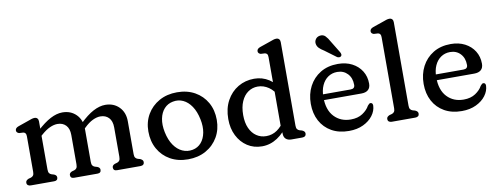

<svg xmlns="http://www.w3.org/2000/svg" viewBox="-62 -1058 3607 1390"><g transform="rotate(-10 1741.5 -363.0)"><path d="M211.5 -446.6V-93.4Q211.5 -74.5 217.3 -65.8Q223 -57.1 234.1 -53.4L252.3 -48Q271.3 -40 271.3 -24.4Q271.3 0 244.3 0H72.7Q59.3 0 51.5 -6.4Q43.7 -12.8 43.7 -24.4Q43.7 -34 49.3 -40Q54.9 -46 65.1 -50.4L83.5 -55.4Q94.4 -59.1 100.4 -67.4Q106.5 -75.7 106.5 -93.4V-354.2Q106.5 -370.4 101.1 -377.3Q95.8 -384.2 85.9 -386.2L54.9 -387.8Q46 -390.6 40.6 -396.1Q35.3 -401.6 35.3 -410.2Q35.3 -419.6 41.6 -426.4Q48 -433.2 60.9 -437.6L135.5 -463.6Q150.2 -469.1 161.9 -472.9Q173.6 -476.6 183.7 -476.6Q196.7 -476.6 204.1 -468.5Q211.5 -460.4 211.5 -446.6ZM196.7 -327.4 171.3 -355.8 198.5 -380.8Q253.8 -432.2 300.3 -456.5Q346.7 -480.8 388.4 -480.8Q450.5 -480.8 490.1 -440.8Q529.7 -400.7 529.7 -335.2V-93.4Q529.7 -74.5 535.5 -65.9Q541.2 -57.3 552.3 -53.4L570.5 -48Q589.5 -40 589.5 -24.4Q589.5 0 562.5 0H391.3Q364.3 0 364.3 -24.4Q364.3 -40 383.3 -48L402.1 -53.4Q413.2 -57.1 418.9 -65.8Q424.7 -74.5 424.7 -93.4V-308.8Q424.7 -355.6 401.3 -380.1Q377.9 -404.6 339.2 -404.6Q313.2 -404.6 283.3 -391.1Q253.3 -377.6 219.7 -347.8ZM519.7 -329.2 494.3 -358.8 513.7 -377.8Q568.4 -431.3 615.2 -456.1Q661.9 -480.8 703.6 -480.8Q765.7 -480.8 805.3 -440.8Q844.9 -400.7 844.9 -335.2V-93.4Q844.9 -75.7 851.1 -67.4Q857.2 -59.1 867.9 -55.4L885.7 -50.4Q895.9 -45.6 901.5 -39.8Q907.1 -34 907.1 -24.4Q907.1 -12.8 899.6 -6.4Q892 0 878.1 0H706.5Q679.5 0 679.5 -24.4Q679.5 -40 698.5 -48L717.3 -53.4Q728.4 -57.1 734.1 -65.8Q739.9 -74.5 739.9 -93.4V-308.8Q739.9 -355.6 716.5 -380.1Q693.1 -404.6 654.4 -404.6Q628.4 -404.6 598.2 -390.2Q567.9 -375.8 534.9 -343.6Z M1231.5 -480.2Q1305.6 -480.2 1361.8 -448.7Q1417.9 -417.1 1449.5 -361.7Q1481 -306.2 1481 -233.9Q1481 -163.3 1448.9 -107.7Q1416.7 -52.1 1359.6 -20.1Q1302.5 11.9 1227.7 11.9Q1153.8 11.9 1097.6 -19.7Q1041.5 -51.3 1010 -107.4Q978.5 -163.5 978.5 -236.7Q978.5 -306.2 1010.6 -361.3Q1042.8 -416.3 1099.8 -448.3Q1156.8 -480.2 1231.5 -480.2ZM1271.7 -50.6Q1310.2 -58.1 1335 -86.6Q1359.8 -115.1 1368.3 -159.6Q1376.8 -204 1365.3 -258.6Q1353.3 -316.8 1327.3 -355.2Q1301.3 -393.7 1266 -410.1Q1230.8 -426.6 1190.6 -418.6Q1151.9 -411.3 1126.3 -383.2Q1100.7 -355.1 1092 -310.9Q1083.2 -266.7 1094.6 -211Q1106.9 -152.2 1133.4 -113.9Q1159.9 -75.5 1195.9 -59.3Q1231.8 -43.1 1271.7 -50.6Z M1932.9 -90.4 1928.9 -96V-615.2Q1928.9 -631.4 1923.5 -638.3Q1918.2 -645.2 1908.3 -647.2L1877.3 -648.8Q1868.4 -651.4 1863 -657Q1857.7 -662.6 1857.7 -671.2Q1857.7 -680.6 1864 -687.4Q1870.4 -694.2 1883.3 -698.6L1958.7 -724.6Q1973.4 -730.1 1985.1 -733.9Q1996.8 -737.6 2006.9 -737.6Q2019.9 -737.6 2027.3 -729.5Q2034.7 -721.4 2034.7 -707.6V-93.4Q2034.7 -75.7 2040.9 -67.4Q2047 -59.1 2057.7 -55.4L2075.5 -50.4Q2085.7 -46 2091.3 -40Q2096.9 -34 2096.9 -24.4Q2096.9 -13.1 2089.4 -6.6Q2081.8 0 2067.9 0H1988.5Q1962.4 0 1947.6 -13.8Q1932.9 -27.5 1932.9 -54.2ZM1563.8 -224.1Q1563.8 -302 1595.2 -359.5Q1626.6 -417 1679.8 -448.5Q1733 -479.9 1798.2 -479.9Q1858.3 -479.9 1906.9 -448.5Q1955.5 -417 1982.8 -363L1955.8 -318.9Q1931 -369 1893.7 -394.3Q1856.4 -419.6 1814 -419.6Q1775 -419.6 1743.4 -397.9Q1711.8 -376.2 1693.5 -334.7Q1675.1 -293.3 1675.1 -234.6Q1675.1 -177.6 1693.2 -137.6Q1711.3 -97.6 1742.8 -76.5Q1774.2 -55.3 1814.3 -55.3Q1858.4 -55.3 1894.2 -80Q1929.9 -104.7 1956 -149.3L1973.7 -115.9Q1936.6 -56.3 1884.5 -22.1Q1832.4 12.2 1771.8 12.2Q1711.1 12.2 1664.2 -18.3Q1617.4 -48.8 1590.6 -102.1Q1563.8 -155.4 1563.8 -224.1Z M2612.7 -300.8Q2612.7 -270.6 2595.3 -255.1Q2577.9 -239.6 2545.1 -239.6H2232.7V-282H2472.9Q2504.5 -282 2504.5 -310.4Q2504.5 -361.4 2475.2 -392.6Q2445.9 -423.8 2399.3 -423.8Q2361.5 -423.8 2332.1 -403.9Q2302.7 -384 2286.1 -347.4Q2269.5 -310.8 2269.5 -260.4Q2269.5 -167 2316.5 -117.4Q2363.4 -67.7 2438.3 -67.7Q2489.8 -67.7 2524.9 -90.9Q2559.9 -114.1 2576.1 -144.5Q2582.8 -152.7 2587.7 -156.5Q2592.5 -160.3 2598.5 -159.9Q2605.7 -159.7 2610 -154.4Q2614.3 -149 2614.3 -138.7Q2612.8 -99.9 2587 -65.6Q2561.2 -31.2 2516.1 -9.7Q2470.9 11.9 2410.8 11.9Q2337.2 11.9 2283.4 -18.6Q2229.6 -49.2 2200.4 -103.6Q2171.3 -158 2171.3 -228.8Q2171.3 -300.5 2201 -357.3Q2230.8 -414.1 2285.2 -447.2Q2339.7 -480.2 2413.7 -480.2Q2472.7 -480.2 2517.5 -457Q2562.3 -433.7 2587.5 -393.3Q2612.7 -352.8 2612.7 -300.8ZM2393 -646.8 2445.8 -560.4Q2450.1 -552.3 2451.4 -544.6Q2452.7 -536.9 2446.6 -531Q2441.5 -526 2433.5 -525.9Q2425.4 -525.9 2418.1 -529.7L2334.1 -592Q2311 -605.9 2298.1 -619.3Q2285.1 -632.8 2282 -650.7Q2278.9 -668.7 2289.3 -684.4Q2299.7 -700 2320 -703.8Q2345 -708.3 2361.3 -692Q2377.5 -675.6 2393 -646.8Z M2865.8 -707.6V-93.4Q2865.8 -75.7 2872 -67.4Q2878.1 -59.1 2888.8 -55.4L2906.6 -50.4Q2916.8 -46 2922.4 -40Q2928 -34 2928 -24.4Q2928 -12.8 2920.5 -6.4Q2912.9 0 2899 0H2726.2Q2712.8 0 2705 -6.4Q2697.2 -12.8 2697.2 -24.4Q2697.2 -34 2702.8 -40Q2708.4 -46 2718.6 -50.4L2737 -55.4Q2747.9 -59.1 2753.9 -67.4Q2760 -75.7 2760 -93.4V-615.2Q2760 -631.4 2754.6 -638.3Q2749.3 -645.2 2739.4 -647.2L2708.4 -648.8Q2699.5 -651.4 2694.1 -657Q2688.8 -662.6 2688.8 -671.2Q2688.8 -680.6 2695.1 -687.4Q2701.5 -694.2 2714.4 -698.6L2789.8 -724.6Q2804.5 -730.1 2816.2 -733.9Q2827.9 -737.6 2838 -737.6Q2851 -737.6 2858.4 -729.5Q2865.8 -721.4 2865.8 -707.6Z M3442.2 -300.8Q3442.2 -270.6 3424.8 -255.1Q3407.4 -239.6 3374.6 -239.6H3062.2V-282H3302.4Q3334 -282 3334 -310.4Q3334 -361.4 3304.7 -392.6Q3275.4 -423.8 3228.8 -423.8Q3191 -423.8 3161.6 -403.9Q3132.2 -384 3115.6 -347.4Q3099 -310.8 3099 -260.4Q3099 -167 3146 -117.4Q3192.9 -67.7 3267.8 -67.7Q3319.3 -67.7 3354.4 -90.9Q3389.4 -114.1 3405.6 -144.5Q3412.3 -152.7 3417.2 -156.5Q3422 -160.3 3428 -159.9Q3435.2 -159.7 3439.5 -154.4Q3443.8 -149 3443.8 -138.7Q3442.3 -99.9 3416.5 -65.6Q3390.7 -31.2 3345.6 -9.7Q3300.4 11.9 3240.3 11.9Q3166.7 11.9 3112.9 -18.6Q3059.1 -49.2 3029.9 -103.6Q3000.8 -158 3000.8 -228.8Q3000.8 -300.5 3030.5 -357.3Q3060.3 -414.1 3114.7 -447.2Q3169.2 -480.2 3243.2 -480.2Q3302.2 -480.2 3347 -457Q3391.8 -433.7 3417 -393.3Q3442.2 -352.8 3442.2 -300.8Z"/></g></svg>

Font: Fraunces SuperSoft Wonky
Style: Regular
Weight: 900
Version: Version 1.000;[b76b70a41]